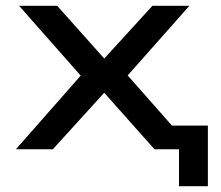

<svg xmlns="http://www.w3.org/2000/svg" viewBox="-20 -517 765 665"><path d="M600 128V0H556V-82H700V128ZM35 0 285 -284 287 -224 46 -497H178L343 -312H339L508 -497H636L396 -226L399 -282L648 0H515L339 -198H343L163 0Z"/></svg>

Font: Nunito Sans 7pt Expanded Medium
Style: Regular
Weight: 500
Width: 7
Designer: Vernon Adams
Foundry: Vernon Adams
Version: Version 3.101;gftools[0.9.27]